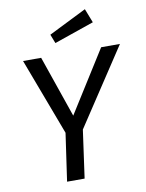

<svg xmlns="http://www.w3.org/2000/svg" viewBox="-98 -977 796 1046"><g transform="rotate(-10 300.5 -454.5)"><path d="M496.7 -689.1H600.8L320.8 -264.9L283.8 0H186.8L224.8 -263.9L64.8 -689.1H164.9L282.4 -348.6ZM236.1 -804.3 445.4 -908.6 475.7 -831 255.3 -754.9Z"/></g></svg>

Font: Fira Sans Variable
Style: Italic
Weight: 397
Italic angle: -8°
Designer: Carrois Corporate & Edenspiekermann AG
Foundry: Carrois Corporate GbR & Edenspiekermann AG
Version: Version 4.202